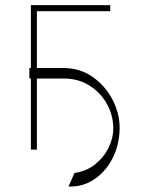

<svg xmlns="http://www.w3.org/2000/svg" viewBox="-20 -565 541 725"><path d="M90.9 -268.5V-308.2H96.6V-545.5H396.3V-522.7H119.3V-308.2H220.2Q282 -307.9 329.5 -274.7Q377.1 -241.5 404.5 -189.5Q431.8 -137.4 431.8 -81Q430.8 -16 403.9 34.8Q377.1 85.6 333.6 113.6Q290.1 141.7 238.6 139.2L261.4 88.1Q306.5 81.7 339.3 55.4Q372.2 29.1 390.1 -7.5Q408 -44 407.7 -81Q407.3 -130.7 383.3 -173.3Q359.4 -215.9 317.3 -242.2Q275.2 -268.5 220.2 -268.5H119.3V0H96.6V-268.5Z"/></svg>

Font: Inter UI Thin
Style: Regular
Weight: 100
Designer: Rasmus Andersson
Foundry: rsms
Version: 3.2;8d6f07862